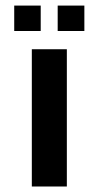

<svg xmlns="http://www.w3.org/2000/svg" viewBox="-20 -678 355 698"><path d="M95.7 0V-499H223V0ZM31.7 -565.3V-657.7H128V-565.3ZM189.7 -565.3V-657.7H286.7V-565.3Z"/></svg>

Font: Vivano Light
Style: Regular
Weight: 300
Designer: Joe Prince, Josias Burgherr
Version: Version 2.064;September 19, 2022;FontCreator 14.0.0.2877 64-